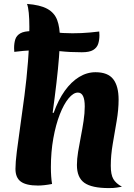

<svg xmlns="http://www.w3.org/2000/svg" viewBox="-20 -946 687 981"><path d="M536 15Q449 15 411 -12Q373 -39 373 -103Q373 -133 379 -170Q385 -207 393 -247.5Q401 -288 407 -328Q413 -368 413 -402Q413 -473 378 -473Q355 -473 330.5 -443.5Q306 -414 285.5 -361.5Q265 -309 252.5 -239.5Q240 -170 240 -92Q240 -67 241.5 -45.5Q243 -24 246 -6Q225 -2 207 0Q189 2 174 2Q114 2 86.5 -18Q59 -38 59 -83Q59 -116 66 -172Q73 -228 83.5 -301Q94 -374 105 -458Q116 -542 123 -631.5Q130 -721 130 -809Q130 -850 127 -880.5Q124 -911 118 -926Q185 -921 221.5 -901Q258 -881 272 -844Q286 -807 286 -751Q286 -713 281.5 -654.5Q277 -596 268.5 -523Q260 -450 249 -370L254 -369Q278 -436 311 -482Q344 -528 384 -552.5Q424 -577 468 -577Q531 -577 558.5 -541.5Q586 -506 586 -437Q586 -386 576 -327.5Q566 -269 556 -210.5Q546 -152 546 -99Q546 -54 559 -31.5Q572 -9 603 8Q590 10 576 12.5Q562 15 536 15ZM398 -679Q337 -679 287 -684.5Q237 -690 189 -690Q165 -690 143 -689Q121 -688 99 -686Q77 -684 53 -681Q53 -686 52.5 -690.5Q52 -695 52 -700Q52 -725 58 -744.5Q64 -764 83.5 -775.5Q103 -787 142 -787Q203 -787 252.5 -781.5Q302 -776 350 -776Q374 -776 396.5 -777Q419 -778 440.5 -780Q462 -782 487 -785Q487 -780 487.5 -775.5Q488 -771 488 -766Q488 -741 481.5 -721.5Q475 -702 456 -690.5Q437 -679 398 -679Z"/></svg>

Font: Merienda ExtraBold
Style: Regular
Weight: 800
Designer: Eduardo Rodriguez Tunni
Foundry: Eduardo Rodriguez Tunni
Version: Version 2.001